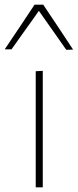

<svg xmlns="http://www.w3.org/2000/svg" viewBox="-47 -797 331 817"><path d="M105 0Q105 -56.5 105 -108.5Q105 -160.5 105 -221V-271Q105 -311.5 105 -348.2Q105 -385 105 -420.8Q105 -456.5 105 -494L135 -495.5Q135 -458 135 -422Q135 -386 135 -349Q135 -312 135 -271V-221Q135 -160.5 135 -108.5Q135 -56.5 135 0ZM235 -585Q212.5 -617.5 190 -649.2Q167.5 -681 145.2 -712.8Q123 -744.5 100 -777H137Q168.5 -730 200.2 -682.5Q232 -635 264 -586ZM-27 -587Q5.5 -635 36.8 -682Q68 -729 100 -777H137Q114 -744.5 91.8 -713.2Q69.5 -682 47.2 -650.8Q25 -619.5 2 -587Z"/></svg>

Font: Commissioner Thin
Style: Regular
Weight: 100
Designer: Kostas Bartsokas
Foundry: Kostas Bartsokas
Version: Version 1.001;gftools[0.9.23]